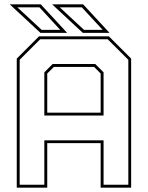

<svg xmlns="http://www.w3.org/2000/svg" viewBox="-20 -868 684 888"><path d="M57.5 0V-597L160.5 -700H483.5L586.5 -597V0H445.5V-206H198.5V0ZM71 -13.5H185V-219H459V-13.5H573.5V-591.5L478 -686.5H166L71 -591.5ZM198.5 -347H445.5V-528L415 -558.5H229L198.5 -528ZM185 -333.5V-533.5L223.5 -572H420.5L459 -533.5V-333.5ZM486.5 -716H363L221 -848H364.5ZM454.5 -730 358.5 -834H256.5L368.5 -730ZM290.5 -716H167L25 -848H168.5ZM258.5 -730 162.5 -834H60.5L172.5 -730Z"/></svg>

Font: Tourney Thin Thin
Style: Regular
Weight: 250
Version: Version 1.015